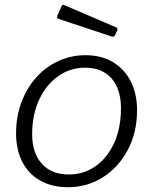

<svg xmlns="http://www.w3.org/2000/svg" viewBox="-20 -770 638 800"><path d="M263 10Q196 10 147 -18Q98 -46 72.5 -96.5Q47 -147 47 -214Q47 -285 69.5 -344.5Q92 -404 131.5 -448Q171 -492 224 -516Q277 -540 336 -540Q403 -540 451 -511Q499 -482 525 -430.5Q551 -379 551 -311Q551 -218 512.5 -145.5Q474 -73 409 -31.5Q344 10 263 10ZM267 -43Q329 -43 378 -77.5Q427 -112 455.5 -174Q484 -236 484 -319Q484 -398 445 -443Q406 -488 334 -488Q273 -488 223 -453Q173 -418 143.5 -355.5Q114 -293 114 -211Q114 -133 154 -88Q194 -43 267 -43ZM237 -746Q239 -749 241.5 -749.5Q244 -750 247 -749L464 -656Q467 -654 469 -650.5Q471 -647 469 -643L458 -622Q457 -618 454 -617.5Q451 -617 445 -618L228 -690Q220 -692 218.5 -696Q217 -700 219 -705Z"/></svg>

Font: Libre Franklin Light
Style: Italic
Weight: 300
Italic angle: -8°
Designer: Pablo Impallari, Rodrigo Fuenzalida, Nhung Nguyen
Foundry: Impallari Type
Version: Version 3.000